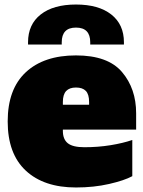

<svg xmlns="http://www.w3.org/2000/svg" viewBox="-20 -815 634 849"><path d="M14 -278Q14 -421 94 -495.5Q174 -570 316 -570Q457 -570 519.5 -496.5Q582 -423 582 -314V-242H258V-236Q258 -199 280 -181.5Q302 -164 353 -164Q414 -164 469 -173Q524 -182 565 -196V-36Q530 -17 462.5 -1.5Q395 14 316 14Q174 14 94 -60.5Q14 -135 14 -278ZM374 -352V-364Q374 -398 359.5 -413Q345 -428 316 -428Q287 -428 272.5 -412.5Q258 -397 258 -364V-352ZM104 -628Q104 -707 160 -751Q216 -795 316 -795Q416 -795 472 -751Q528 -707 528 -628V-618H379V-628Q379 -693 316 -693Q253 -693 253 -628V-618H104Z"/></svg>

Font: Alfa Slab One
Style: Regular
Weight: 400
Designer: JM Sole
Foundry: JM Sole
Version: Version 2.000